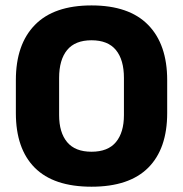

<svg xmlns="http://www.w3.org/2000/svg" viewBox="-20 -673 675 708"><path d="M317.5 15.5Q178 15.5 108.2 -54.5Q38.5 -124.5 38.5 -256V-377.5Q38.5 -509.5 108.8 -581.2Q179 -653 317.5 -653Q456 -653 526.2 -581.2Q596.5 -509.5 596.5 -377.5V-256Q596.5 -124.5 526.5 -54.5Q456.5 15.5 317.5 15.5ZM317.5 -113.5Q378 -113.5 407.5 -149Q437 -184.5 437 -248.5V-385.5Q437 -452.5 407.5 -488.5Q378 -524.5 317.5 -524.5Q257 -524.5 227.5 -488.5Q198 -452.5 198 -385.5V-248.5Q198 -184.5 227.5 -149Q257 -113.5 317.5 -113.5Z"/></svg>

Font: Anek Odia Medium
Style: Bold
Weight: 700
Version: Version 1.003